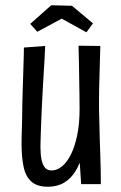

<svg xmlns="http://www.w3.org/2000/svg" viewBox="-20 -701 462 731"><path d="M162 10Q121 10 99 -10Q77 -30 69.5 -67.5Q62 -105 62 -154Q62 -162 62.5 -184Q63 -206 64 -237.5Q65 -269 65 -305Q66 -342 67 -376.5Q68 -411 69 -439.5Q70 -468 70.5 -489Q71 -510 71 -520L152 -526Q151 -501 149.5 -473.5Q148 -446 146 -416.5Q144 -387 142.5 -355Q141 -323 139 -287Q138 -262 137 -240Q136 -218 135.5 -199Q135 -180 134.5 -165.5Q134 -151 134 -141Q134 -114 138 -94Q142 -74 151 -63Q160 -52 176 -52Q197 -52 216 -67.5Q235 -83 250 -113Q265 -143 274 -186.5Q283 -230 283 -287L314 -293Q314 -244 309.5 -199Q305 -154 295 -116Q285 -78 267.5 -49.5Q250 -21 224 -5.5Q198 10 162 10ZM289 0 282 -106Q283 -152 283 -197Q283 -242 283 -287Q283 -311 282.5 -340.5Q282 -370 281.5 -401.5Q281 -433 280.5 -465Q280 -497 279 -527L362 -526Q361 -503 360.5 -475.5Q360 -448 359 -419.5Q358 -391 357.5 -365Q357 -339 357 -317.5Q357 -296 357 -284Q358 -256 358.5 -226Q359 -196 360 -165.5Q361 -135 362 -106Q363 -77 363.5 -50Q364 -23 364 0ZM309 -578 215 -630 122 -580 95 -610 175 -681 254 -679 334 -612Z"/></svg>

Font: Truculenta Medium
Style: Regular
Weight: 500
Version: Version 1.002